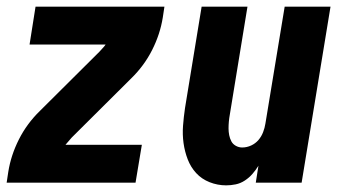

<svg xmlns="http://www.w3.org/2000/svg" viewBox="-20 -550 1040 578"><path d="M0 0 5 -33Q13 -83 37 -130.5Q61 -178 100 -216L279 -394Q284 -400 289 -405Q294 -410 298 -416H69L87 -530H475L470 -497Q462 -447 438 -399.5Q414 -352 375 -314L196 -136Q191 -130 186.5 -125Q182 -120 177 -114H407L388 0Z M661 8Q635 8 611 -1.5Q587 -11 570.5 -29Q554 -47 545 -70.5Q536 -94 532.5 -119.5Q529 -145 531 -171.5Q533 -198 537 -225L587 -530H725L672 -206Q670 -195 669 -184.5Q668 -174 668 -163.5Q668 -153 670 -143Q672 -133 676.5 -124.5Q681 -116 690 -111Q699 -106 709 -106Q723 -106 736 -112Q749 -118 758 -128.5Q767 -139 772 -152Q777 -165 779 -178L837 -530H975L888 0H750L758 -51Q750 -38 740 -26.5Q730 -15 717 -6.5Q704 2 689.5 5Q675 8 661 8Z"/></svg>

Font: Iosevka Curly Heavy Oblique
Style: Regular
Weight: 900
Italic angle: -9°
Monospace: yes
Designer: Belleve Invis
Foundry: Belleve Invis
Version: Version 11.1.0; ttfautohint (v1.8.3)